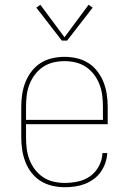

<svg xmlns="http://www.w3.org/2000/svg" viewBox="-20 -776 540 804"><path d="M251 8Q225 8 199 2Q173 -4 151 -17.5Q129 -31 112.5 -52Q96 -73 86.5 -97.5Q77 -122 73 -148Q69 -174 69 -200V-330Q69 -356 73 -382Q77 -408 86.5 -432Q96 -456 112 -477Q128 -498 150 -512Q172 -526 198 -532Q224 -538 250 -538Q276 -538 302 -532Q328 -526 350 -512Q372 -498 388 -477Q404 -456 413.5 -432Q423 -408 427 -382Q431 -356 431 -330V-256H89V-200Q89 -176 92 -152.5Q95 -129 103.5 -107Q112 -85 126.5 -66Q141 -47 160.5 -34Q180 -21 203.5 -15.5Q227 -10 251 -10Q279 -10 307 -16Q335 -22 358 -38.5Q381 -55 394.5 -81Q408 -107 409 -135H429Q428 -114 421 -93.5Q414 -73 401.5 -55.5Q389 -38 371.5 -25.5Q354 -13 334.5 -5.5Q315 2 293.5 5Q272 8 251 8ZM411 -274V-330Q411 -354 408 -377.5Q405 -401 396.5 -423Q388 -445 373.5 -464Q359 -483 339.5 -496Q320 -509 297 -514.5Q274 -520 250 -520Q226 -520 203 -514.5Q180 -509 160.5 -496Q141 -483 126.5 -464Q112 -445 103.5 -423Q95 -401 92 -377.5Q89 -354 89 -330V-274ZM261 -606H239L132 -744L149 -756L250 -620L351 -756L368 -744Z"/></svg>

Font: Iosevka Slab Thin
Style: Regular
Weight: 100
Monospace: yes
Designer: Belleve Invis
Foundry: Belleve Invis
Version: Version 11.1.0; ttfautohint (v1.8.3)